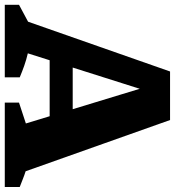

<svg xmlns="http://www.w3.org/2000/svg" viewBox="4 -728 714 783"><g transform="rotate(90 360.5 -337.0)"><path d="M668 -85Q684 -80 700 -73.5Q716 -67 732 -61V0H388V-58L473 -86L311 -618H353L187 -94Q213 -88 237 -79.5Q261 -71 285 -61V0H-11V-58L58 -95L261 -674H459ZM159 -183V-277H553V-183Z"/></g></svg>

Font: Piazzolla Thin Black
Style: Regular
Weight: 900
Version: Version 2.005